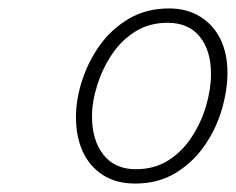

<svg xmlns="http://www.w3.org/2000/svg" viewBox="-20 -920 559 455"><path d="M300 -485Q255 -485 223.5 -505.5Q192 -526 176 -561Q160 -596 160 -643Q160 -685 175 -730.5Q190 -776 217.5 -814Q245 -852 286 -876Q327 -900 381 -900Q423 -900 454.5 -880.5Q486 -861 502.5 -827Q519 -793 519 -748Q519 -706 505.5 -660Q492 -614 464.5 -574.5Q437 -535 396 -510Q355 -485 300 -485ZM302 -519Q346 -519 379 -540Q412 -561 434.5 -595.5Q457 -630 468.5 -669.5Q480 -709 480 -745Q480 -800 453.5 -833Q427 -866 377 -866Q334 -866 301 -845.5Q268 -825 245.5 -791.5Q223 -758 210.5 -718.5Q198 -679 198 -644Q198 -588 225 -553.5Q252 -519 302 -519Z"/></svg>

Font: Playwrite IS Thin
Style: Regular
Weight: 250
Designer: Veronika Burian, José Scaglione
Foundry: TypeTogether
Version: Version 1.002